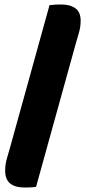

<svg xmlns="http://www.w3.org/2000/svg" viewBox="-20 -728 383 857"><path d="M141 106Q127 108 114 108.5Q101 109 90 109Q48 109 25.5 91Q3 73 3 33Q3 6 11 -21.5Q19 -49 25 -70L201 -705Q216 -707 229 -707.5Q242 -708 253 -708Q293 -708 316.5 -691Q340 -674 340 -636Q340 -607 332 -581Q324 -555 317 -529Z"/></svg>

Font: Baloo Tamma
Style: Regular
Weight: 400
Designer: Divya Kowshik and Ek Type
Foundry: Ek Type
Version: Version 1.443;PS 1.000;hotconv 16.6.51;makeotf.lib2.5.65220;